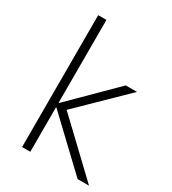

<svg xmlns="http://www.w3.org/2000/svg" viewBox="-174 -797 795 889"><g transform="rotate(30 224.0 -352.5)"><path d="M86 0V-705H130V-262H132L359 -487H419L161 -235V-269L444 0H383L132 -238H130V0Z"/></g></svg>

Font: Nunito Sans 10pt SemiCondensed ExtraLight
Style: Regular
Weight: 250
Width: 4
Designer: Vernon Adams
Foundry: Vernon Adams
Version: Version 3.101;gftools[0.9.27]